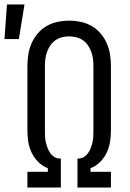

<svg xmlns="http://www.w3.org/2000/svg" viewBox="-58 -835 578 855"><path d="M64 0V-70H155V-86Q131 -95 112.5 -113.5Q94 -132 83 -155Q72 -178 68 -203Q64 -228 64 -254V-540Q64 -566 68 -592Q72 -618 82.5 -642Q93 -666 110 -686Q127 -706 149.5 -719Q172 -732 198 -737.5Q224 -743 250 -743Q276 -743 302 -737.5Q328 -732 350.5 -719Q373 -706 390 -686Q407 -666 417.5 -642Q428 -618 432 -592Q436 -566 436 -540V-254Q436 -228 432 -203Q428 -178 417 -155Q406 -132 387.5 -113.5Q369 -95 345 -86V-70H436V0H287V-129H291Q304 -129 315.5 -136Q327 -143 334.5 -154Q342 -165 346.5 -177Q351 -189 354 -202Q357 -215 357.5 -228Q358 -241 358 -254V-540Q358 -556 356 -572.5Q354 -589 348.5 -604Q343 -619 334 -632.5Q325 -646 311.5 -655.5Q298 -665 282 -669Q266 -673 250 -673Q234 -673 218 -669Q202 -665 188.5 -655.5Q175 -646 166 -632.5Q157 -619 151.5 -604Q146 -589 144 -572.5Q142 -556 142 -540V-254Q142 -241 142.5 -228Q143 -215 146 -202Q149 -189 153.5 -177Q158 -165 165.5 -154Q173 -143 184.5 -136Q196 -129 209 -129H213V0ZM-38 -661 -27 -815H51L26 -661Z"/></svg>

Font: HulyMono
Style: Regular
Weight: 400
Monospace: yes
Designer: Belleve Invis
Foundry: Belleve Invis
Version: Version 33.2.5; ttfautohint (v1.8.4)